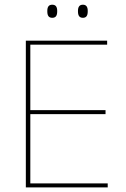

<svg xmlns="http://www.w3.org/2000/svg" viewBox="-20 -816 547 836"><path d="M92.5 0V-639H112V0ZM99 0V-17.5H449V0ZM102.5 -319V-336.5H439.5V-319ZM98 -621.5V-639H446.5V-621.5ZM207.5 -738.5Q196.5 -738.5 191.2 -745.2Q186 -752 186 -766V-769Q186 -782 191.2 -788.8Q196.5 -795.5 207.5 -795.5Q218.5 -795.5 223.8 -788.8Q229 -782 229 -769V-766Q229 -752 223.8 -745.2Q218.5 -738.5 207.5 -738.5ZM341 -738.5Q330 -738.5 324.8 -745.2Q319.5 -752 319.5 -766V-769Q319.5 -782 324.8 -788.8Q330 -795.5 341 -795.5Q351.5 -795.5 356.8 -788.8Q362 -782 362 -769V-766Q362 -752 356.8 -745.2Q351.5 -738.5 341 -738.5Z"/></svg>

Font: Anek Bangla Thin
Style: Regular
Weight: 250
Designer: Sulekha Rajkumar (Bangla), Yesha Goshar (Latin)
Foundry: Ek Type
Version: Version 1.003